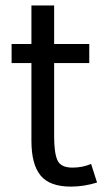

<svg xmlns="http://www.w3.org/2000/svg" viewBox="-20 -675 396 710"><path d="M338.9 0Q290 15.1 242.2 15.1Q164.1 15.1 130.1 -25.9Q96.2 -66.9 96.2 -154.8V-441.9H22.9V-512.2H96.2V-654.8H180.2V-512.2H310.1V-441.9H180.2V-170.9Q180.2 -108.9 192.6 -82Q205.1 -55.2 248 -55.2Q285.2 -55.2 316.9 -68.8Z"/></svg>

Font: Lorenzo Sans
Style: Regular
Weight: 400
Foundry: Intel Corporation
Version: Version 1.00; ttfautohint (v1.5)